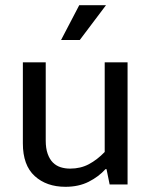

<svg xmlns="http://www.w3.org/2000/svg" viewBox="-20 -710 579 739"><path d="M383 -470H471V0H402L390 -59H386Q360 -30 321.5 -10.5Q283 9 232 9Q159 9 113.5 -32.5Q68 -74 68 -158V-470H156V-169Q156 -139 163.5 -118Q171 -97 183.5 -84.5Q196 -72 213 -66.5Q230 -61 250 -61Q290 -61 322 -78Q354 -95 383 -125ZM287 -556H215L285 -690H388Z"/></svg>

Font: Mukta Malar
Style: Regular
Weight: 400
Designer: Aadarsh Rajan, Girish Dalvi, Yashodeep Gholap
Foundry: Ek Type
Version: Version 2.538;PS 1.000;hotconv 16.6.51;makeotf.lib2.5.65220;